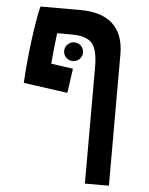

<svg xmlns="http://www.w3.org/2000/svg" viewBox="-56 -632 698 902"><g transform="rotate(5 293.0 -180.5)"><path d="M378.4 224.6V-325.2Q378.4 -408.2 351.1 -438Q323.7 -467.8 256.8 -467.8H187Q182.6 -435.1 179 -398.4Q175.3 -361.8 171.9 -322.8L275.4 -308.1L259.3 -192.9L51.3 -221.7Q53.7 -268.1 58.6 -320.6Q63.5 -373 70.1 -424.1Q76.7 -475.1 84 -517.6Q91.3 -560.1 98.1 -585.9H285.2Q387.7 -585.9 439.7 -537.4Q491.7 -488.8 491.7 -395V224.6ZM271.5 -343.8Q253.4 -343.8 240.2 -356.7Q227.1 -369.6 227.1 -387.7Q227.1 -406.2 240.2 -419.2Q253.4 -432.1 271.5 -432.1Q290 -432.1 303 -419.2Q315.9 -406.2 315.9 -387.7Q315.9 -369.6 303 -356.7Q290 -343.8 271.5 -343.8Z"/></g></svg>

Font: Cascadia Code SemiBold
Style: Regular
Weight: 600
Monospace: yes
Designer: Aaron Bell
Foundry: Saja Typeworks
Version: Version 2404.023; ttfautohint (v1.8.4)